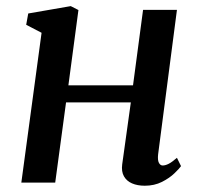

<svg xmlns="http://www.w3.org/2000/svg" viewBox="-20 -582 639 612"><path d="M484 -90Q482 -71.5 486.5 -63Q491 -54.5 498.5 -54.5Q507 -54.5 517.5 -59.8Q528 -65 544 -79L557 -52.5Q552 -45 536.2 -29.8Q520.5 -14.5 496.2 -2.2Q472 10 441.5 10Q418 10 400.8 2.5Q383.5 -5 375 -20.2Q366.5 -35.5 369.5 -58L397 -255.5H190.5L156 0H48L112.5 -477.5L63.5 -503L70 -539L205.5 -562.5L230 -550L198 -310H404L436 -550.5H544Z"/></svg>

Font: Merriweather 28pt Medium
Style: Italic
Weight: 500
Italic angle: -7.8°
Version: Version 2.101